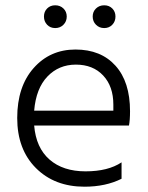

<svg xmlns="http://www.w3.org/2000/svg" viewBox="-20 -700 559 725"><path d="M188.5 -680Q207 -680 219.5 -668Q232 -656 232 -637.5Q232 -619 219.5 -606.5Q207 -594 188.5 -594Q170 -594 158 -606.5Q146 -619 146 -637.5Q146 -656 158 -668Q170 -680 188.5 -680ZM373.5 -680Q392 -680 404 -668Q416 -656 416 -637.5Q416 -619 404 -606.5Q392 -594 373.5 -594Q355 -594 342.5 -606.5Q330 -619 330 -637.5Q330 -656 342.5 -668Q355 -680 373.5 -680ZM109 -282H408V-305Q408 -374 369.5 -415Q331 -456 266.5 -456Q202 -456 159 -411Q116 -366 109 -282ZM299 5Q186 5 115.5 -65.5Q45 -136 45 -254.5Q45 -373 107 -443Q169 -513 265 -513Q361 -513 416 -452Q471 -391 471 -280Q471 -246 467 -226H109Q116 -142 167 -97.5Q218 -53 303 -53Q388 -53 439 -87V-25Q379 5 299 5Z"/></svg>

Font: Hind Colombo Light
Style: Regular
Weight: 300
Designer: Jyotish Sonowal, Aditi Pimprikar
Foundry: Indian Type Foundry
Version: Version 1.000;PS 1.0;hotconv 1.0.86;makeotf.lib2.5.63406; tt